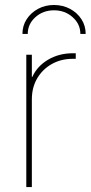

<svg xmlns="http://www.w3.org/2000/svg" viewBox="-20 -757 367 777"><path d="M86.4 0V-535.6H108.9V-445.8H110.8Q130.4 -489.3 174.6 -515.4Q218.8 -541.5 274.9 -541.5Q279.3 -541.5 280.8 -541.5Q282.2 -541.5 286.6 -541.5V-519Q283.7 -519 281.5 -519Q279.3 -519 274.9 -519Q227.1 -519 189.5 -497.8Q151.9 -476.6 130.4 -439.7Q108.9 -402.8 108.9 -355V0ZM198.2 -736.8Q234.4 -736.8 263.4 -721.2Q292.5 -705.6 309.6 -679.2Q326.7 -652.8 326.7 -619.6H305.2Q305.2 -659.7 273.9 -687.5Q242.7 -715.3 198.7 -715.3Q154.3 -715.3 123.3 -687.5Q92.3 -659.7 92.3 -619.6H70.8Q70.8 -652.8 87.9 -679.2Q105 -705.6 134 -721.2Q163.1 -736.8 198.2 -736.8Z"/></svg>

Font: Inter 20pt Thin
Style: Regular
Weight: 250
Version: Version 4.001;git-66647c0bb